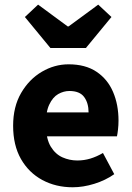

<svg xmlns="http://www.w3.org/2000/svg" viewBox="-20 -780 558 812"><path d="M287.4 12Q216.1 12 158.9 -18.8Q101.8 -49.6 68.6 -107.6Q35.5 -165.7 35.5 -248.2Q35.5 -328.8 69.4 -386.9Q103.2 -444.9 156.9 -476.5Q210.6 -508 270.2 -508Q341.2 -508 388.1 -476.6Q435.1 -445.2 458.1 -391.3Q481.2 -337.4 481.2 -270Q481.2 -250.6 479.1 -232.6Q477.1 -214.5 474.6 -203.3H149.5L148.4 -304.7H354.6Q354.6 -344.3 335.9 -369.7Q317.2 -395.2 273.4 -395.2Q249.3 -395.2 226.1 -382.2Q203 -369.1 188 -337Q173 -305 174.2 -248.2Q175.3 -191.9 194.7 -159.9Q214.2 -127.9 244.1 -114.6Q274 -101.3 307 -101.3Q335.6 -101.3 362.4 -109.4Q389.2 -117.6 415.4 -133L463.2 -43.4Q425.8 -17.1 378.7 -2.6Q331.6 12 287.4 12ZM193.3 -576.9 85.2 -708.1 141.1 -760.4 266.2 -668.3H270.2L395.4 -760.4L451.3 -708.1L343.2 -576.9Z"/></svg>

Font: Source Sans 3 Variable
Style: Regular
Weight: 200
Designer: Paul D. Hunt
Foundry: Adobe Systems Incorporated
Version: Version 3.026